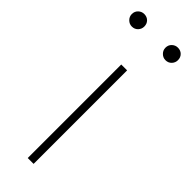

<svg xmlns="http://www.w3.org/2000/svg" viewBox="-235 -680 694 694"><g transform="rotate(45 112.0 -333.0)"><path d="M96 0V-478H126V0ZM26 -602Q13 -602 3.5 -611.5Q-6 -621 -6 -634Q-6 -648 3.5 -657Q13 -666 26 -666Q40 -666 49 -657Q58 -648 58 -634Q58 -621 49 -611.5Q40 -602 26 -602ZM198 -602Q185 -602 175.5 -611.5Q166 -621 166 -634Q166 -648 175.5 -657Q185 -666 198 -666Q212 -666 221 -657Q230 -648 230 -634Q230 -621 221 -611.5Q212 -602 198 -602Z"/></g></svg>

Font: Source Sans Variable
Style: Regular
Weight: 200
Designer: Paul D. Hunt
Foundry: Adobe Systems Incorporated
Version: Version 3.006;hotconv 1.0.111;makeotfexe 2.5.65597